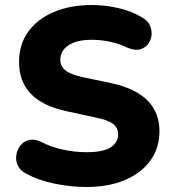

<svg xmlns="http://www.w3.org/2000/svg" viewBox="-20 -736 685 767"><path d="M324 11Q262 11 197.5 -2.5Q133 -16 87 -41Q62 -53 52 -73Q42 -93 45 -115Q48 -137 61 -154Q74 -171 95 -176.5Q116 -182 143 -170Q182 -149 230.5 -138.5Q279 -128 324 -128Q394 -128 423 -148Q452 -168 452 -199Q452 -225 431.5 -241Q411 -257 360 -267L245 -292Q56 -332 56 -489Q56 -558 92.5 -609Q129 -660 195 -688Q261 -716 347 -716Q400 -716 454 -703.5Q508 -691 548 -666Q575 -651 582.5 -625Q590 -599 580.5 -575.5Q571 -552 547.5 -541.5Q524 -531 488 -546Q423 -577 345 -577Q286 -577 253.5 -555Q221 -533 221 -497Q221 -472 240.5 -455.5Q260 -439 309 -428L424 -404Q617 -362 617 -212Q617 -145 581 -95Q545 -45 479.5 -17Q414 11 324 11Z"/></svg>

Font: Chiron GoRound TC EB
Style: Regular
Weight: 700
Designer: Ryoko NISHIZUKA 西塚涼子 (kana, bopomofo & ideographs); Paul D. Hunt (Latin, Greek & Cyrillic); Sandoll Communications 산돌커뮤니
Foundry: Adobe
Version: Version 1.000;hotconv 1.1.1;makeotfexe 2.6.0